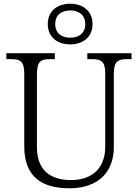

<svg xmlns="http://www.w3.org/2000/svg" viewBox="-20 -999 740 1029"><path d="M356 -761C423 -761 476 -799 476 -870C476 -941 423 -979 356 -979C289 -979 236 -941 236 -870C236 -799 289 -761 356 -761ZM356 -797C311 -797 276 -820 276 -870C276 -920 311 -943 356 -943C402 -943 437 -920 437 -870C437 -820 402 -797 356 -797ZM352 10C509 10 590 -79 590 -210V-603C590 -672 613 -682 660 -682H685V-714H448V-682H474C520 -682 544 -672 544 -605V-212C544 -111 487 -34 360 -34C251 -34 178 -86 178 -210V-603C178 -672 201 -682 248 -682H274V-714H14V-682H40C87 -682 110 -672 110 -605V-215C110 -52 203 10 352 10Z"/></svg>

Font: Noto Serif Georgian Light
Style: Regular
Weight: 300
Designer: Monotype Design Team, Akaki Razmadze
Foundry: Google LLC
Version: Version 2.003